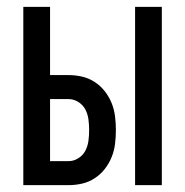

<svg xmlns="http://www.w3.org/2000/svg" viewBox="-20 -540 540 560"><path d="M374 0V-520H452V0ZM48 0V-520H126V-321H180Q200 -321 219.5 -316.5Q239 -312 256 -301Q273 -290 285.5 -274Q298 -258 305.5 -239.5Q313 -221 315.5 -201Q318 -181 318 -161Q318 -140 315.5 -120Q313 -100 305.5 -81.5Q298 -63 285.5 -47Q273 -31 256 -20Q239 -9 219.5 -4.5Q200 0 180 0ZM126 -70H180Q195 -70 208.5 -78.5Q222 -87 229 -100.5Q236 -114 238 -129.5Q240 -145 240 -161Q240 -176 238 -191.5Q236 -207 229 -220.5Q222 -234 208.5 -242.5Q195 -251 180 -251H126Z"/></svg>

Font: Iosevka NFM
Style: Regular
Weight: 400
Monospace: yes
Designer: Belleve Invis
Foundry: Belleve Invis
Version: Version 29.0.4; ttfautohint (v1.8.4);Nerd Fonts 3.3.0